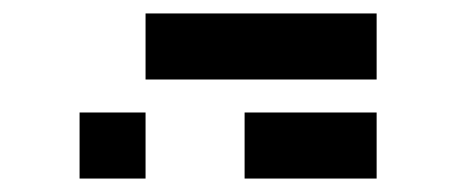

<svg xmlns="http://www.w3.org/2000/svg" viewBox="-20 -850 675 284"><path d="M341.8 -585.9V-683.6H537.1V-585.9ZM195.3 -732.4V-830.1H537.1V-732.4ZM195.3 -585.9H97.7V-683.6H195.3Z"/></svg>

Font: Trigram
Style: Regular
Weight: 400
Designer: GGBotNet
Foundry: GGBotNet
Version: 1.05